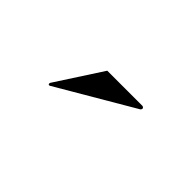

<svg xmlns="http://www.w3.org/2000/svg" viewBox="3 -1172 593 593"><g transform="rotate(45 300.0 -875.5)"><path d="M426 -943Q429 -946 429 -949Q429 -951 427 -953Q425 -955 422 -955H269L171 -804L170 -800Q170 -799 171 -797.5Q172 -796 174 -796L177 -797Z"/></g></svg>

Font: Shippori Mincho ExtraBold
Style: Regular
Weight: 800
Designer: FONTDASU
Foundry: FONTDASU / Google Inc. / but / Adobe
Version: Version 3.110; ttfautohint (v1.8.3)